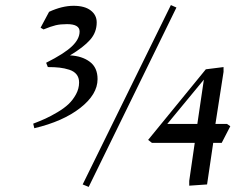

<svg xmlns="http://www.w3.org/2000/svg" viewBox="-20 -732 935 762"><path d="M111.8 -241.2Q138.7 -251.5 160.2 -261.2Q181.6 -271 208 -286.6Q234.4 -302.2 252 -318.8Q269.5 -335.4 281.7 -357.9Q293.9 -380.4 293.9 -404.8Q293.9 -423.8 283.9 -436.5Q273.9 -449.2 254.9 -455.3Q235.8 -461.4 216.3 -463.6Q196.8 -465.8 169.9 -465.8L163.1 -482.9Q234.9 -519 265.4 -548.1Q295.9 -577.1 295.9 -606.9Q295.9 -636.2 246.1 -636.2Q219.7 -636.2 201.2 -631.8Q182.6 -627.4 152.8 -615.2L141.1 -622.1L174.8 -685.1Q226.6 -709 272 -709Q315.9 -709 339.8 -690.7Q363.8 -672.4 363.8 -643.1Q363.8 -603.5 337.6 -574Q311.5 -544.4 257.8 -512.2Q305.7 -509.8 336.4 -486.8Q367.2 -463.9 367.2 -418Q367.2 -357.4 298.6 -303.7Q230 -250 116.2 -223.1ZM308.1 0 658.2 -711.9 680.2 -702.1 332 9.8ZM567.9 -176.8 796.9 -457 867.2 -465.8V-446.8L835 -240.2H880.9L894 -231L859.9 -165H826.2L801.8 0L731 4.9V-14.2L752.9 -165H583ZM644 -240.2H763.2L789.1 -416Z"/></svg>

Font: Dehuti Alt
Style: Bold-Italic
Weight: 700
Version: Version 1.2